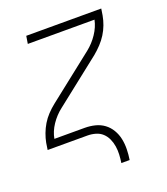

<svg xmlns="http://www.w3.org/2000/svg" viewBox="-129 -610 757 871"><g transform="rotate(-20 250.0 -175.0)"><path d="M307 170Q310 150 311 130Q312 110 309 90.5Q306 71 298 53.5Q290 36 276.5 23.5Q263 11 244 5.5Q225 0 205 0H13L18 -33Q22 -54 30 -75.5Q38 -97 50 -117Q62 -137 78.5 -154.5Q95 -172 114 -187L336 -362Q365 -385 386.5 -417Q408 -449 415 -483H93L99 -520H461L456 -488Q452 -466 444 -444.5Q436 -423 423.5 -403Q411 -383 394.5 -365.5Q378 -348 360 -333L138 -158Q108 -135 86.5 -103Q65 -71 59 -37H205Q231 -37 255 -31Q279 -25 298 -11Q317 3 329.5 24Q342 45 347 69Q352 93 351.5 119Q351 145 347 170Z"/></g></svg>

Font: Iosevka Term Curly Extralight
Style: Italic
Weight: 200
Italic angle: -9°
Designer: Belleve Invis
Foundry: Belleve Invis
Version: Version 32.3.0